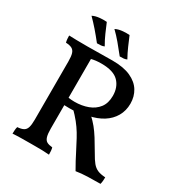

<svg xmlns="http://www.w3.org/2000/svg" viewBox="-199 -1004 1087 1154"><g transform="rotate(30 344.5 -427.0)"><path d="M493 9Q475 -23 462.5 -45.5Q450 -68 440 -89Q430 -110 417 -133Q399 -169 382 -197Q365 -225 343 -252.5Q321 -280 288 -313L319 -301Q292 -300 270.5 -300Q249 -300 228 -301L229 -353Q244 -351 255 -350Q266 -349 278 -349Q329 -349 370.5 -364.5Q412 -380 436.5 -412Q461 -444 461 -495Q461 -555 425 -592Q389 -629 305 -629Q284 -629 267 -627Q250 -625 231 -620L236 -636V-138Q236 -102 242 -82Q248 -62 262 -54.5Q276 -47 300 -45Q303 -36 304 -23Q305 -10 305 3Q284 1 260 0.5Q236 0 214 0Q192 0 177 0Q149 0 113 0.5Q77 1 52 3Q52 -10 53 -22.5Q54 -35 57 -45Q84 -47 99 -55Q114 -63 120 -82Q126 -101 126 -136V-540Q126 -576 120 -595Q114 -614 99 -622Q84 -630 57 -631Q54 -642 53 -654.5Q52 -667 52 -678Q69 -677 105.5 -676.5Q142 -676 180 -676Q219 -676 263.5 -677Q308 -678 353 -678Q431 -678 480 -655.5Q529 -633 552.5 -594.5Q576 -556 576 -507Q576 -458 553.5 -419Q531 -380 490.5 -354.5Q450 -329 395 -318L403 -330Q431 -304 450.5 -280Q470 -256 490.5 -223.5Q511 -191 540 -141Q559 -107 575 -87.5Q591 -68 611.5 -59Q632 -50 666 -48Q666 -35 665 -23.5Q664 -12 661 0Q617 0 573 1.5Q529 3 493 9ZM220 -721Q190 -759 163.5 -789.5Q137 -820 109 -848Q128 -858 155 -861Q182 -864 207 -862Q220 -831 235 -796.5Q250 -762 270 -728Q259 -723 247.5 -722Q236 -721 220 -721ZM378 -721Q348 -759 322 -790Q296 -821 268 -848Q287 -858 313.5 -861Q340 -864 365 -862Q378 -831 393 -796.5Q408 -762 427 -728Q416 -723 405 -722Q394 -721 378 -721Z"/></g></svg>

Font: Vollkorn Medium
Style: Regular
Weight: 500
Designer: Friedrich Althausen
Foundry: Friedrich Althausen
Version: Version 5.000